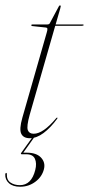

<svg xmlns="http://www.w3.org/2000/svg" viewBox="-45 -518 338 730"><path d="M127.5 -413.5 77 -419Q74 -419.5 74 -422Q74 -425 78 -425H134Q141.5 -425 144 -429L178.5 -493.5Q180.5 -497.5 183 -497.5Q186 -497.5 186 -494.5Q186 -492 184 -485.5L166.5 -425H270Q273 -425 273 -423Q273 -420 266.5 -420H165L68 -82Q55.5 -37 60.8 -23.2Q66 -9.5 83 -9.5Q119 -9.5 168.5 -68.5Q171.5 -72 173 -70.5Q174.5 -69 172 -66Q147 -32 120.5 -12.2Q94 7.5 68.5 7.5Q44 7.5 35.8 -9.5Q27.5 -26.5 40 -70.5L132.5 -393.5Q136 -405 135.2 -409Q134.5 -413 127.5 -413.5ZM81 0H88L43.5 62.5H56.5Q93.5 62.5 111 81.2Q128.5 100 122 125.5Q114.5 154.5 89.2 173.2Q64 192 31.5 192Q4 192 -11 178.5Q-26 165 -25 144.5Q-24.5 140 -21.5 139.5Q-19 139 -19 143.5Q-20 166 -5.2 176Q9.5 186 30.5 186Q74.5 186 89 128.5Q95.5 103 87.8 85.8Q80 68.5 55 68.5H38Q31.5 68.5 36.5 62Z"/></svg>

Font: Fraunces 144pt S000 Thin
Style: Italic
Weight: 100
Italic angle: -16°
Version: Version 1.000; ttfautohint (v1.8.3)